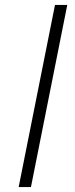

<svg xmlns="http://www.w3.org/2000/svg" viewBox="-20 -762 306 782"><path d="M204 -742H254L106 0H56Z"/></svg>

Font: Montserrat Alternates Light
Style: Italic
Weight: 300
Italic angle: -11.3°
Designer: Julieta Ulanovsky
Foundry: Julieta Ulanovsky
Version: Version 7.200